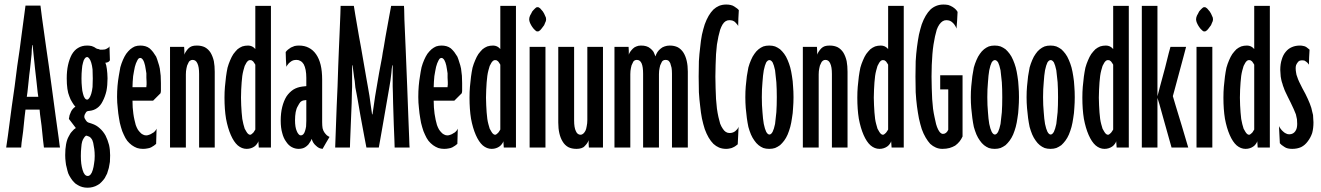

<svg xmlns="http://www.w3.org/2000/svg" viewBox="-20 -664 5945 864"><path d="M152.3 -228.5Q152.3 -228.5 127 -228.5Q100.6 -228.5 100.6 -228.5Q100.6 -228.5 103.5 -249Q105.5 -268.6 108.4 -294.9Q111.3 -326.2 115.2 -354.5Q118.2 -382.8 118.2 -382.8Q118.2 -382.8 118.2 -382.8Q118.2 -382.8 118.2 -382.8Q119.1 -391.6 120.1 -401.4Q121.1 -410.2 122.1 -419.9Q123 -428.7 123 -439.5Q124 -450.2 125 -460.9Q125 -460.9 126 -460.9Q127 -460.9 127 -460.9Q127 -460.9 127 -460.9Q127 -460.9 127 -460.9Q127.9 -450.2 128.9 -439.5Q129.9 -428.7 130.9 -419.9Q131.8 -410.2 132.8 -401.4Q133.8 -391.6 134.8 -382.8Q134.8 -382.8 137.7 -354.5Q141.6 -326.2 144.5 -294.9Q147.5 -268.6 149.4 -249Q152.3 -228.5 152.3 -228.5ZM250 0Q250 0 248 -11.7Q247.1 -22.5 244.1 -43Q239.3 -80.1 230.5 -140.6Q221.7 -202.1 212.9 -271.5Q206.1 -317.4 200.2 -364.3Q193.4 -410.2 187.5 -452.1Q176.8 -531.2 168.9 -585Q162.1 -638.7 162.1 -638.7Q162.1 -638.7 128.9 -638.7Q94.7 -638.7 94.7 -638.7Q94.7 -638.7 89.8 -601.6Q85 -565.4 77.1 -506.8Q73.2 -475.6 68.4 -440.4Q63.5 -404.3 57.6 -367.2Q51.8 -321.3 45.9 -275.4Q39.1 -228.5 33.2 -186.5Q22.5 -107.4 15.6 -53.7Q7.8 0 7.8 0Q7.8 0 41 0Q75.2 0 75.2 0Q75.2 0 77.1 -21.5Q80.1 -43.9 84 -72.3Q87.9 -107.4 90.8 -138.7Q94.7 -170.9 94.7 -170.9Q94.7 -170.9 127 -170.9Q158.2 -170.9 158.2 -170.9Q158.2 -170.9 160.2 -149.4Q163.1 -127 167 -98.6Q170.9 -63.5 173.8 -32.2Q177.7 0 177.7 0Q177.7 0 213.9 0Q250 0 250 0Z M406.2 38.1Q406.2 56.6 403.3 72.3Q401.4 87.9 397.5 100.6Q393.6 114.3 387.7 121.1Q381.8 127.9 375 127.9Q375 127.9 375 127.9Q375 127.9 375 127.9Q367.2 127.9 361.3 121.1Q355.5 114.3 351.6 100.6Q347.7 87.9 345.7 72.3Q343.8 56.6 343.8 38.1Q343.8 38.1 343.8 38.1Q343.8 38.1 343.8 38.1Q343.8 16.6 345.7 0Q346.7 -16.6 349.6 -26.4Q352.5 -36.1 357.4 -43Q361.3 -49.8 367.2 -53.7Q367.2 -53.7 372.1 -52.7Q377 -50.8 377 -50.8Q377 -50.8 377 -50.8Q377 -50.8 377 -50.8Q384.8 -48.8 390.6 -41Q396.5 -34.2 399.4 -21.5Q402.3 -7.8 404.3 6.8Q406.2 21.5 406.2 38.1Q406.2 38.1 406.2 38.1Q406.2 38.1 406.2 38.1ZM397.5 -310.5Q397.5 -289.1 396.5 -272.5Q394.5 -254.9 390.6 -242.2Q386.7 -229.5 381.8 -222.7Q377 -215.8 372.1 -215.8Q372.1 -215.8 372.1 -215.8Q372.1 -215.8 372.1 -215.8Q366.2 -215.8 361.3 -222.7Q356.4 -229.5 353.5 -242.2Q349.6 -254.9 348.6 -272.5Q346.7 -289.1 346.7 -310.5Q346.7 -310.5 346.7 -310.5Q346.7 -310.5 346.7 -310.5Q346.7 -334 348.6 -351.6Q349.6 -369.1 353.5 -381.8Q356.4 -394.5 361.3 -400.4Q366.2 -407.2 372.1 -407.2Q372.1 -407.2 372.1 -407.2Q372.1 -407.2 372.1 -407.2Q377 -407.2 381.8 -400.4Q386.7 -394.5 390.6 -381.8Q394.5 -369.1 396.5 -351.6Q397.5 -334 397.5 -310.5Q397.5 -310.5 397.5 -310.5Q397.5 -310.5 397.5 -310.5ZM475.6 35.2Q475.6 9.8 470.7 -11.7Q464.8 -34.2 455.1 -53.7Q444.3 -73.2 428.7 -86.9Q414.1 -100.6 393.6 -107.4Q393.6 -107.4 387.7 -109.4Q381.8 -111.3 381.8 -111.3Q381.8 -111.3 381.8 -111.3Q381.8 -111.3 381.8 -111.3Q377 -112.3 373 -115.2Q369.1 -118.2 366.2 -123Q363.3 -127 361.3 -130.9Q359.4 -134.8 359.4 -138.7Q359.4 -138.7 359.4 -138.7Q359.4 -138.7 359.4 -138.7Q359.4 -143.6 361.3 -148.4Q363.3 -152.3 366.2 -157.2Q368.2 -161.1 372.1 -163.1Q377 -165 381.8 -165Q381.8 -165 381.8 -165Q381.8 -165 381.8 -165Q402.3 -167 417 -177.7Q432.6 -188.5 442.4 -209Q453.1 -229.5 459 -254.9Q463.9 -280.3 463.9 -311.5Q463.9 -311.5 463.9 -311.5Q463.9 -311.5 463.9 -311.5Q463.9 -323.2 462.9 -334Q461.9 -344.7 460.9 -353.5Q459 -363.3 458 -370.1Q456.1 -377 454.1 -381.8Q454.1 -381.8 454.1 -381.8Q454.1 -381.8 454.1 -381.8Q460.9 -381.8 466.8 -384.8Q471.7 -387.7 474.6 -392.6Q474.6 -392.6 473.6 -423.8Q472.7 -455.1 472.7 -455.1Q472.7 -455.1 472.7 -455.1Q472.7 -455.1 472.7 -455.1Q470.7 -452.1 467.8 -449.2Q464.8 -447.3 460.9 -445.3Q456.1 -442.4 451.2 -441.4Q446.3 -440.4 440.4 -440.4Q440.4 -440.4 440.4 -440.4Q440.4 -440.4 440.4 -440.4Q435.5 -440.4 430.7 -440.4Q426.8 -441.4 422.9 -443.4Q418.9 -443.4 415 -445.3Q410.2 -447.3 407.2 -450.2Q407.2 -450.2 407.2 -450.2Q407.2 -450.2 407.2 -450.2Q400.4 -454.1 391.6 -457Q381.8 -459 372.1 -459Q372.1 -459 372.1 -459Q372.1 -459 372.1 -459Q348.6 -459 331.1 -448.2Q314.5 -438.5 302.7 -418Q292 -397.5 286.1 -371.1Q280.3 -344.7 280.3 -311.5Q280.3 -311.5 280.3 -311.5Q280.3 -311.5 280.3 -311.5Q280.3 -285.2 283.2 -264.6Q286.1 -244.1 292 -230.5Q296.9 -215.8 304.7 -204.1Q311.5 -192.4 319.3 -183.6Q319.3 -183.6 319.3 -183.6Q319.3 -183.6 319.3 -183.6Q313.5 -180.7 308.6 -174.8Q303.7 -169.9 299.8 -162.1Q295.9 -153.3 293 -145.5Q291 -137.7 290 -128.9Q290 -128.9 305.7 -108.4Q321.3 -87.9 321.3 -87.9Q321.3 -87.9 321.3 -87.9Q321.3 -87.9 321.3 -87.9Q312.5 -83 304.7 -73.2Q295.9 -64.5 289.1 -49.8Q281.2 -36.1 277.3 -14.6Q273.4 5.9 273.4 34.2Q273.4 34.2 273.4 34.2Q273.4 34.2 273.4 34.2Q273.4 49.8 275.4 64.5Q276.4 78.1 280.3 90.8Q283.2 104.5 287.1 116.2Q292 127.9 298.8 137.7Q304.7 147.5 312.5 155.3Q320.3 164.1 330.1 168.9Q339.8 174.8 350.6 177.7Q361.3 180.7 374 180.7Q374 180.7 374 180.7Q374 180.7 374 180.7Q386.7 180.7 397.5 177.7Q409.2 174.8 418.9 168.9Q428.7 164.1 436.5 155.3Q444.3 147.5 451.2 137.7Q457 127.9 461.9 117.2Q465.8 105.5 469.7 91.8Q472.7 78.1 474.6 64.5Q475.6 49.8 475.6 35.2Q475.6 35.2 475.6 35.2Q475.6 35.2 475.6 35.2Z M639.6 -294.9Q639.6 -293.9 639.6 -290Q639.6 -287.1 639.6 -283.2Q638.7 -278.3 638.7 -275.4Q638.7 -272.5 638.7 -271.5Q638.7 -271.5 607.4 -271.5Q576.2 -271.5 576.2 -271.5Q576.2 -271.5 576.2 -271.5Q576.2 -271.5 576.2 -271.5Q576.2 -284.2 577.1 -295.9Q578.1 -308.6 579.1 -321.3Q581.1 -333 583 -343.8Q585 -353.5 586.9 -363.3Q589.8 -372.1 591.8 -378.9Q594.7 -386.7 597.7 -391.6Q600.6 -397.5 603.5 -400.4Q607.4 -403.3 611.3 -403.3Q611.3 -403.3 611.3 -403.3Q611.3 -403.3 611.3 -403.3Q615.2 -403.3 618.2 -400.4Q621.1 -398.4 624 -393.6Q627 -388.7 628.9 -382.8Q630.9 -377 632.8 -369.1Q634.8 -360.4 635.7 -352.5Q637.7 -343.8 638.7 -334Q638.7 -324.2 638.7 -314.5Q639.6 -304.7 639.6 -294.9Q639.6 -294.9 639.6 -294.9Q639.6 -294.9 639.6 -294.9ZM704.1 -290Q704.1 -307.6 703.1 -323.2Q701.2 -338.9 699.2 -355.5Q696.3 -370.1 691.4 -383.8Q687.5 -397.5 682.6 -409.2Q675.8 -419.9 668.9 -429.7Q661.1 -439.5 653.3 -446.3Q644.5 -453.1 633.8 -456.1Q623 -459 611.3 -459Q611.3 -459 611.3 -459Q611.3 -459 611.3 -459Q598.6 -459 586.9 -455.1Q576.2 -450.2 566.4 -442.4Q556.6 -433.6 547.9 -421.9Q540 -410.2 533.2 -394.5Q526.4 -378.9 521.5 -361.3Q517.6 -342.8 514.6 -322.3Q510.7 -299.8 508.8 -277.3Q506.8 -253.9 506.8 -227.5Q506.8 -227.5 506.8 -227.5Q506.8 -227.5 506.8 -227.5Q506.8 -202.1 509.8 -177.7Q511.7 -153.3 515.6 -131.8Q518.6 -110.4 524.4 -91.8Q529.3 -73.2 537.1 -57.6Q543.9 -42 552.7 -30.3Q561.5 -19.5 573.2 -10.7Q584 -2.9 596.7 2Q609.4 5.9 623 5.9Q623 5.9 623 5.9Q623 5.9 623 5.9Q634.8 5.9 643.6 3.9Q652.3 2.9 660.2 -1Q667 -4.9 672.9 -8.8Q678.7 -12.7 682.6 -16.6Q682.6 -16.6 683.6 -50.8Q684.6 -85 684.6 -85Q684.6 -85 684.6 -85Q684.6 -85 684.6 -85Q681.6 -78.1 676.8 -73.2Q671.9 -67.4 665 -64.5Q658.2 -59.6 651.4 -57.6Q644.5 -54.7 637.7 -54.7Q637.7 -54.7 637.7 -54.7Q637.7 -54.7 637.7 -54.7Q629.9 -54.7 623 -58.6Q616.2 -61.5 610.4 -68.4Q604.5 -74.2 599.6 -82Q594.7 -90.8 590.8 -101.6Q587.9 -112.3 585 -125Q582 -137.7 580.1 -152.3Q578.1 -166 577.1 -180.7Q576.2 -195.3 576.2 -210.9Q576.2 -210.9 623 -210.9Q668.9 -210.9 668.9 -210.9Q668.9 -210.9 685.5 -227.5Q702.1 -244.1 702.1 -244.1Q702.1 -244.1 702.1 -244.1Q702.1 -244.1 702.1 -244.1Q703.1 -245.1 703.1 -248Q703.1 -250 704.1 -253.9Q704.1 -256.8 704.1 -259.8Q704.1 -263.7 704.1 -266.6Q704.1 -270.5 704.1 -274.4Q704.1 -277.3 704.1 -281.2Q704.1 -284.2 704.1 -286.1Q704.1 -288.1 704.1 -290Q704.1 -290 704.1 -290Q704.1 -290 704.1 -290Z M946.3 0Q946.3 0 946.3 -43.9Q946.3 -87.9 946.3 -144.5Q946.3 -168.9 946.3 -193.4Q946.3 -218.8 946.3 -241.2Q946.3 -283.2 946.3 -312.5Q946.3 -340.8 946.3 -340.8Q946.3 -340.8 946.3 -340.8Q946.3 -340.8 946.3 -340.8Q946.3 -367.2 942.4 -388.7Q937.5 -410.2 927.7 -426.8Q918 -442.4 902.3 -451.2Q886.7 -459 866.2 -459Q866.2 -459 866.2 -459Q866.2 -459 866.2 -459Q852.5 -459 843.8 -456.1Q835 -453.1 828.1 -446.3Q821.3 -439.5 816.4 -431.6Q811.5 -424.8 809.6 -418Q809.6 -418 809.6 -435.5Q808.6 -453.1 808.6 -453.1Q808.6 -453.1 776.4 -453.1Q745.1 -453.1 745.1 -453.1Q745.1 -453.1 745.1 -394.5Q745.1 -335.9 745.1 -260.7Q745.1 -227.5 745.1 -195.3Q745.1 -162.1 745.1 -131.8Q745.1 -76.2 745.1 -38.1Q745.1 0 745.1 0Q745.1 0 780.3 0Q816.4 0 816.4 0Q816.4 0 816.4 -42Q816.4 -85 816.4 -139.6Q816.4 -183.6 816.4 -226.6Q816.4 -269.5 816.4 -296.9Q816.4 -311.5 816.4 -320.3Q816.4 -329.1 816.4 -329.1Q816.4 -329.1 816.4 -329.1Q816.4 -329.1 816.4 -329.1Q816.4 -344.7 819.3 -357.4Q821.3 -370.1 826.2 -377.9Q829.1 -386.7 835 -390.6Q839.8 -394.5 846.7 -394.5Q846.7 -394.5 846.7 -394.5Q846.7 -394.5 846.7 -394.5Q861.3 -394.5 868.2 -378.9Q876 -363.3 876 -331.1Q876 -331.1 876 -288.1Q876 -245.1 876 -190.4Q876 -166 876 -142.6Q876 -118.2 876 -96.7Q876 -55.7 876 -27.3Q876 0 876 0Q876 0 911.1 0Q946.3 0 946.3 0Z M1128.9 -81.1Q1128.9 -81.1 1128.9 -81.1Q1128.9 -81.1 1128.9 -81.1Q1126 -77.1 1124 -73.2Q1122.1 -69.3 1119.1 -66.4Q1115.2 -62.5 1112.3 -60.5Q1109.4 -57.6 1105.5 -57.6Q1105.5 -57.6 1105.5 -57.6Q1105.5 -57.6 1105.5 -57.6Q1100.6 -57.6 1096.7 -61.5Q1092.8 -64.5 1088.9 -71.3Q1085 -77.1 1081.1 -85Q1078.1 -93.8 1075.2 -105.5Q1072.3 -116.2 1070.3 -128.9Q1068.4 -142.6 1067.4 -158.2Q1066.4 -173.8 1065.4 -190.4Q1064.5 -207 1064.5 -224.6Q1064.5 -224.6 1064.5 -224.6Q1064.5 -224.6 1064.5 -224.6Q1064.5 -244.1 1065.4 -260.7Q1066.4 -277.3 1067.4 -293Q1068.4 -308.6 1070.3 -322.3Q1072.3 -335.9 1075.2 -346.7Q1078.1 -358.4 1081.1 -367.2Q1085 -375 1088.9 -381.8Q1092.8 -387.7 1096.7 -390.6Q1100.6 -393.6 1105.5 -393.6Q1105.5 -393.6 1105.5 -393.6Q1105.5 -393.6 1105.5 -393.6Q1109.4 -393.6 1112.3 -392.6Q1115.2 -390.6 1119.1 -387.7Q1122.1 -383.8 1124 -380.9Q1126 -377 1128.9 -373Q1128.9 -373 1128.9 -319.3Q1128.9 -264.6 1128.9 -205.1Q1128.9 -156.2 1128.9 -119.1Q1128.9 -81.1 1128.9 -81.1ZM1199.2 0Q1199.2 0 1199.2 -11.7Q1199.2 -22.5 1199.2 -42Q1199.2 -80.1 1199.2 -140.6Q1199.2 -202.1 1199.2 -271.5Q1199.2 -356.4 1199.2 -439.5Q1199.2 -523.4 1199.2 -576.2Q1199.2 -604.5 1199.2 -621.1Q1199.2 -637.7 1199.2 -637.7Q1199.2 -637.7 1164.1 -637.7Q1128.9 -637.7 1128.9 -637.7Q1128.9 -637.7 1128.9 -612.3Q1128.9 -587.9 1128.9 -554.7Q1128.9 -514.6 1128.9 -479.5Q1128.9 -443.4 1128.9 -443.4Q1128.9 -443.4 1128.9 -443.4Q1128.9 -443.4 1128.9 -443.4Q1122.1 -451.2 1114.3 -455.1Q1105.5 -459 1096.7 -459Q1096.7 -459 1096.7 -459Q1096.7 -459 1096.7 -459Q1082 -459 1070.3 -455.1Q1058.6 -450.2 1048.8 -442.4Q1039.1 -432.6 1030.3 -420.9Q1022.5 -409.2 1015.6 -392.6Q1008.8 -377 1003.9 -359.4Q1000 -340.8 997.1 -319.3Q994.1 -296.9 992.2 -273.4Q990.2 -251 990.2 -224.6Q990.2 -224.6 990.2 -224.6Q990.2 -224.6 990.2 -224.6Q990.2 -171.9 997.1 -129.9Q1004.9 -87.9 1018.6 -56.6Q1032.2 -25.4 1049.8 -9.8Q1068.4 5.9 1089.8 5.9Q1089.8 5.9 1089.8 5.9Q1089.8 5.9 1089.8 5.9Q1100.6 5.9 1109.4 2.9Q1118.2 0 1125 -4.9Q1131.8 -9.8 1135.7 -15.6Q1140.6 -21.5 1142.6 -28.3Q1142.6 -28.3 1143.6 -13.7Q1144.5 0 1144.5 0Q1144.5 0 1171.9 0Q1199.2 0 1199.2 0Z M1358.4 -120.1Q1358.4 -120.1 1358.4 -120.1Q1358.4 -120.1 1358.4 -120.1Q1358.4 -105.5 1357.4 -94.7Q1355.5 -83 1352.5 -74.2Q1349.6 -64.5 1344.7 -59.6Q1339.8 -54.7 1334 -54.7Q1334 -54.7 1334 -54.7Q1334 -54.7 1334 -54.7Q1328.1 -54.7 1324.2 -59.6Q1319.3 -64.5 1315.4 -74.2Q1311.5 -83 1309.6 -94.7Q1307.6 -107.4 1307.6 -122.1Q1307.6 -122.1 1307.6 -122.1Q1307.6 -122.1 1307.6 -122.1Q1307.6 -142.6 1310.5 -159.2Q1313.5 -175.8 1320.3 -186.5Q1326.2 -198.2 1332 -205.1Q1338.9 -210.9 1344.7 -211.9Q1344.7 -211.9 1351.6 -212.9Q1358.4 -213.9 1358.4 -213.9Q1358.4 -213.9 1358.4 -167Q1358.4 -120.1 1358.4 -120.1ZM1462.9 -47.9Q1462.9 -47.9 1462.9 -47.9Q1462.9 -47.9 1462.9 -47.9Q1456.1 -50.8 1450.2 -55.7Q1444.3 -61.5 1439.5 -68.4Q1434.6 -75.2 1431.6 -86.9Q1429.7 -98.6 1429.7 -114.3Q1429.7 -114.3 1429.7 -138.7Q1429.7 -163.1 1429.7 -195.3Q1429.7 -234.4 1429.7 -270.5Q1429.7 -305.7 1429.7 -305.7Q1429.7 -305.7 1429.7 -305.7Q1429.7 -305.7 1429.7 -305.7Q1429.7 -343.8 1422.9 -372.1Q1416 -400.4 1402.3 -419.9Q1388.7 -439.5 1369.1 -449.2Q1350.6 -459 1325.2 -459Q1325.2 -459 1325.2 -459Q1325.2 -459 1325.2 -459Q1315.4 -459 1305.7 -457Q1296.9 -454.1 1289.1 -450.2Q1281.2 -445.3 1275.4 -440.4Q1269.5 -435.5 1265.6 -429.7Q1265.6 -429.7 1266.6 -396.5Q1268.6 -363.3 1268.6 -363.3Q1268.6 -363.3 1268.6 -363.3Q1268.6 -363.3 1268.6 -363.3Q1270.5 -368.2 1275.4 -374Q1279.3 -379.9 1286.1 -384.8Q1293 -390.6 1299.8 -392.6Q1306.6 -394.5 1314.5 -394.5Q1314.5 -394.5 1314.5 -394.5Q1314.5 -394.5 1314.5 -394.5Q1324.2 -394.5 1332 -389.6Q1340.8 -384.8 1346.7 -375Q1352.5 -364.3 1355.5 -348.6Q1358.4 -333 1358.4 -313.5Q1358.4 -313.5 1358.4 -294.9Q1358.4 -276.4 1358.4 -276.4Q1358.4 -276.4 1348.6 -275.4Q1339.8 -274.4 1339.8 -274.4Q1339.8 -274.4 1339.8 -274.4Q1339.8 -274.4 1339.8 -274.4Q1317.4 -271.5 1299.8 -260.7Q1282.2 -249 1269.5 -230.5Q1256.8 -210 1250 -182.6Q1243.2 -155.3 1243.2 -121.1Q1243.2 -121.1 1243.2 -121.1Q1243.2 -121.1 1243.2 -121.1Q1243.2 -88.9 1250 -65.4Q1255.9 -42 1267.6 -26.4Q1278.3 -9.8 1293 -2Q1307.6 5.9 1324.2 5.9Q1324.2 5.9 1324.2 5.9Q1324.2 5.9 1324.2 5.9Q1334 5.9 1343.8 2.9Q1352.5 0 1360.4 -6.8Q1368.2 -12.7 1373 -21.5Q1378.9 -29.3 1382.8 -39.1Q1382.8 -39.1 1382.8 -39.1Q1382.8 -39.1 1382.8 -39.1Q1384.8 -30.3 1389.6 -22.5Q1394.5 -14.6 1401.4 -8.8Q1408.2 -2 1416 2Q1422.9 4.9 1431.6 5.9Q1431.6 5.9 1447.3 -21.5Q1462.9 -47.9 1462.9 -47.9Z M1823.2 0Q1823.2 0 1822.3 -11.7Q1822.3 -22.5 1821.3 -42Q1819.3 -80.1 1817.4 -140.6Q1814.5 -202.1 1812.5 -271.5Q1808.6 -356.4 1805.7 -439.5Q1802.7 -523.4 1799.8 -576.2Q1798.8 -604.5 1798.8 -621.1Q1797.9 -637.7 1797.9 -637.7Q1797.9 -637.7 1768.6 -637.7Q1740.2 -637.7 1740.2 -637.7Q1740.2 -637.7 1732.4 -595.7Q1724.6 -553.7 1714.8 -499Q1710.9 -475.6 1707 -452.1Q1702.1 -427.7 1699.2 -406.2Q1691.4 -366.2 1686.5 -338.9Q1681.6 -310.5 1681.6 -310.5Q1681.6 -310.5 1681.6 -310.5Q1681.6 -310.5 1681.6 -310.5Q1674.8 -271.5 1668 -230.5Q1662.1 -190.4 1656.2 -149.4Q1656.2 -149.4 1655.3 -149.4Q1654.3 -149.4 1654.3 -149.4Q1654.3 -149.4 1654.3 -149.4Q1654.3 -149.4 1654.3 -149.4Q1651.4 -168.9 1648.4 -190.4Q1645.5 -210.9 1642.6 -232.4Q1638.7 -252 1635.7 -272.5Q1632.8 -292 1628.9 -310.5Q1628.9 -310.5 1624 -338.9Q1619.1 -366.2 1612.3 -406.2Q1608.4 -427.7 1604.5 -451.2Q1600.6 -475.6 1595.7 -499Q1586.9 -553.7 1579.1 -595.7Q1572.3 -637.7 1572.3 -637.7Q1572.3 -637.7 1542 -637.7Q1512.7 -637.7 1512.7 -637.7Q1512.7 -637.7 1511.7 -601.6Q1509.8 -564.5 1507.8 -505.9Q1506.8 -475.6 1504.9 -439.5Q1503.9 -404.3 1502 -366.2Q1500 -321.3 1499 -275.4Q1497.1 -228.5 1495.1 -186.5Q1492.2 -107.4 1490.2 -53.7Q1488.3 0 1488.3 0Q1488.3 0 1521.5 0Q1554.7 0 1554.7 0Q1554.7 0 1555.7 -32.2Q1557.6 -63.5 1558.6 -104.5Q1560.5 -155.3 1562.5 -200.2Q1563.5 -246.1 1563.5 -246.1Q1563.5 -246.1 1563.5 -246.1Q1563.5 -246.1 1563.5 -246.1Q1564.5 -259.8 1564.5 -274.4Q1564.5 -289.1 1564.5 -302.7Q1564.5 -317.4 1564.5 -334Q1564.5 -351.6 1564.5 -370.1Q1564.5 -370.1 1565.4 -370.1Q1566.4 -370.1 1566.4 -370.1Q1566.4 -370.1 1566.4 -370.1Q1566.4 -370.1 1566.4 -370.1Q1569.3 -350.6 1571.3 -333Q1573.2 -315.4 1576.2 -299.8Q1577.1 -284.2 1579.1 -270.5Q1582 -256.8 1584 -245.1Q1584 -245.1 1589.8 -213.9Q1595.7 -181.6 1602.5 -140.6Q1612.3 -90.8 1620.1 -45.9Q1628.9 0 1628.9 0Q1628.9 0 1657.2 0Q1684.6 0 1684.6 0Q1684.6 0 1690.4 -32.2Q1696.3 -63.5 1703.1 -104.5Q1711.9 -154.3 1719.7 -200.2Q1727.5 -245.1 1727.5 -245.1Q1727.5 -245.1 1727.5 -245.1Q1727.5 -245.1 1727.5 -245.1Q1730.5 -258.8 1732.4 -273.4Q1734.4 -288.1 1737.3 -303.7Q1739.3 -319.3 1741.2 -335.9Q1742.2 -352.5 1745.1 -370.1Q1745.1 -370.1 1746.1 -370.1Q1747.1 -370.1 1747.1 -370.1Q1747.1 -370.1 1747.1 -370.1Q1747.1 -370.1 1747.1 -370.1Q1747.1 -351.6 1747.1 -335.9Q1747.1 -319.3 1747.1 -304.7Q1747.1 -290 1747.1 -275.4Q1747.1 -259.8 1748 -246.1Q1748 -246.1 1749 -200.2Q1751 -155.3 1752 -104.5Q1753.9 -63.5 1754.9 -32.2Q1755.9 0 1755.9 0Q1755.9 0 1789.1 0Q1823.2 0 1823.2 0Z M1995.1 -294.9Q1995.1 -293.9 1995.1 -290Q1995.1 -287.1 1995.1 -283.2Q1994.1 -278.3 1994.1 -275.4Q1994.1 -272.5 1994.1 -271.5Q1994.1 -271.5 1962.9 -271.5Q1931.6 -271.5 1931.6 -271.5Q1931.6 -271.5 1931.6 -271.5Q1931.6 -271.5 1931.6 -271.5Q1931.6 -284.2 1932.6 -295.9Q1933.6 -308.6 1934.6 -321.3Q1936.5 -333 1938.5 -343.8Q1940.4 -353.5 1942.4 -363.3Q1945.3 -372.1 1947.3 -378.9Q1950.2 -386.7 1953.1 -391.6Q1956.1 -397.5 1959 -400.4Q1962.9 -403.3 1966.8 -403.3Q1966.8 -403.3 1966.8 -403.3Q1966.8 -403.3 1966.8 -403.3Q1970.7 -403.3 1973.6 -400.4Q1976.6 -398.4 1979.5 -393.6Q1982.4 -388.7 1984.4 -382.8Q1986.3 -377 1988.3 -369.1Q1990.2 -360.4 1991.2 -352.5Q1993.2 -343.8 1994.1 -334Q1994.1 -324.2 1994.1 -314.5Q1995.1 -304.7 1995.1 -294.9Q1995.1 -294.9 1995.1 -294.9Q1995.1 -294.9 1995.1 -294.9ZM2059.6 -290Q2059.6 -307.6 2058.6 -323.2Q2056.6 -338.9 2054.7 -355.5Q2051.8 -370.1 2046.9 -383.8Q2043 -397.5 2038.1 -409.2Q2031.2 -419.9 2024.4 -429.7Q2016.6 -439.5 2008.8 -446.3Q2000 -453.1 1989.3 -456.1Q1978.5 -459 1966.8 -459Q1966.8 -459 1966.8 -459Q1966.8 -459 1966.8 -459Q1954.1 -459 1942.4 -455.1Q1931.6 -450.2 1921.9 -442.4Q1912.1 -433.6 1903.3 -421.9Q1895.5 -410.2 1888.7 -394.5Q1881.8 -378.9 1877 -361.3Q1873 -342.8 1870.1 -322.3Q1866.2 -299.8 1864.3 -277.3Q1862.3 -253.9 1862.3 -227.5Q1862.3 -227.5 1862.3 -227.5Q1862.3 -227.5 1862.3 -227.5Q1862.3 -202.1 1865.2 -177.7Q1867.2 -153.3 1871.1 -131.8Q1874 -110.4 1879.9 -91.8Q1884.8 -73.2 1892.6 -57.6Q1899.4 -42 1908.2 -30.3Q1917 -19.5 1928.7 -10.7Q1939.5 -2.9 1952.1 2Q1964.8 5.9 1978.5 5.9Q1978.5 5.9 1978.5 5.9Q1978.5 5.9 1978.5 5.9Q1990.2 5.9 1999 3.9Q2007.8 2.9 2015.6 -1Q2022.5 -4.9 2028.3 -8.8Q2034.2 -12.7 2038.1 -16.6Q2038.1 -16.6 2039.1 -50.8Q2040 -85 2040 -85Q2040 -85 2040 -85Q2040 -85 2040 -85Q2037.1 -78.1 2032.2 -73.2Q2027.3 -67.4 2020.5 -64.5Q2013.7 -59.6 2006.8 -57.6Q2000 -54.7 1993.2 -54.7Q1993.2 -54.7 1993.2 -54.7Q1993.2 -54.7 1993.2 -54.7Q1985.4 -54.7 1978.5 -58.6Q1971.7 -61.5 1965.8 -68.4Q1960 -74.2 1955.1 -82Q1950.2 -90.8 1946.3 -101.6Q1943.4 -112.3 1940.4 -125Q1937.5 -137.7 1935.5 -152.3Q1933.6 -166 1932.6 -180.7Q1931.6 -195.3 1931.6 -210.9Q1931.6 -210.9 1978.5 -210.9Q2024.4 -210.9 2024.4 -210.9Q2024.4 -210.9 2041 -227.5Q2057.6 -244.1 2057.6 -244.1Q2057.6 -244.1 2057.6 -244.1Q2057.6 -244.1 2057.6 -244.1Q2058.6 -245.1 2058.6 -248Q2058.6 -250 2059.6 -253.9Q2059.6 -256.8 2059.6 -259.8Q2059.6 -263.7 2059.6 -266.6Q2059.6 -270.5 2059.6 -274.4Q2059.6 -277.3 2059.6 -281.2Q2059.6 -284.2 2059.6 -286.1Q2059.6 -288.1 2059.6 -290Q2059.6 -290 2059.6 -290Q2059.6 -290 2059.6 -290Z M2231.4 -81.1Q2231.4 -81.1 2231.4 -81.1Q2231.4 -81.1 2231.4 -81.1Q2228.5 -77.1 2226.6 -73.2Q2224.6 -69.3 2221.7 -66.4Q2217.8 -62.5 2214.8 -60.5Q2211.9 -57.6 2208 -57.6Q2208 -57.6 2208 -57.6Q2208 -57.6 2208 -57.6Q2203.1 -57.6 2199.2 -61.5Q2195.3 -64.5 2191.4 -71.3Q2187.5 -77.1 2183.6 -85Q2180.7 -93.8 2177.7 -105.5Q2174.8 -116.2 2172.9 -128.9Q2170.9 -142.6 2169.9 -158.2Q2168.9 -173.8 2168 -190.4Q2167 -207 2167 -224.6Q2167 -224.6 2167 -224.6Q2167 -224.6 2167 -224.6Q2167 -244.1 2168 -260.7Q2168.9 -277.3 2169.9 -293Q2170.9 -308.6 2172.9 -322.3Q2174.8 -335.9 2177.7 -346.7Q2180.7 -358.4 2183.6 -367.2Q2187.5 -375 2191.4 -381.8Q2195.3 -387.7 2199.2 -390.6Q2203.1 -393.6 2208 -393.6Q2208 -393.6 2208 -393.6Q2208 -393.6 2208 -393.6Q2211.9 -393.6 2214.8 -392.6Q2217.8 -390.6 2221.7 -387.7Q2224.6 -383.8 2226.6 -380.9Q2228.5 -377 2231.4 -373Q2231.4 -373 2231.4 -319.3Q2231.4 -264.6 2231.4 -205.1Q2231.4 -156.2 2231.4 -119.1Q2231.4 -81.1 2231.4 -81.1ZM2301.8 0Q2301.8 0 2301.8 -11.7Q2301.8 -22.5 2301.8 -42Q2301.8 -80.1 2301.8 -140.6Q2301.8 -202.1 2301.8 -271.5Q2301.8 -356.4 2301.8 -439.5Q2301.8 -523.4 2301.8 -576.2Q2301.8 -604.5 2301.8 -621.1Q2301.8 -637.7 2301.8 -637.7Q2301.8 -637.7 2266.6 -637.7Q2231.4 -637.7 2231.4 -637.7Q2231.4 -637.7 2231.4 -612.3Q2231.4 -587.9 2231.4 -554.7Q2231.4 -514.6 2231.4 -479.5Q2231.4 -443.4 2231.4 -443.4Q2231.4 -443.4 2231.4 -443.4Q2231.4 -443.4 2231.4 -443.4Q2224.6 -451.2 2216.8 -455.1Q2208 -459 2199.2 -459Q2199.2 -459 2199.2 -459Q2199.2 -459 2199.2 -459Q2184.6 -459 2172.9 -455.1Q2161.1 -450.2 2151.4 -442.4Q2141.6 -432.6 2132.8 -420.9Q2125 -409.2 2118.2 -392.6Q2111.3 -377 2106.4 -359.4Q2102.5 -340.8 2099.6 -319.3Q2096.7 -296.9 2094.7 -273.4Q2092.8 -251 2092.8 -224.6Q2092.8 -224.6 2092.8 -224.6Q2092.8 -224.6 2092.8 -224.6Q2092.8 -171.9 2099.6 -129.9Q2107.4 -87.9 2121.1 -56.6Q2134.8 -25.4 2152.3 -9.8Q2170.9 5.9 2192.4 5.9Q2192.4 5.9 2192.4 5.9Q2192.4 5.9 2192.4 5.9Q2203.1 5.9 2211.9 2.9Q2220.7 0 2227.5 -4.9Q2234.4 -9.8 2238.3 -15.6Q2243.2 -21.5 2245.1 -28.3Q2245.1 -28.3 2246.1 -13.7Q2247.1 0 2247.1 0Q2247.1 0 2274.4 0Q2301.8 0 2301.8 0Z M2434.6 0Q2434.6 0 2434.6 -58.6Q2434.6 -117.2 2434.6 -192.4Q2434.6 -252.9 2434.6 -312.5Q2434.6 -371.1 2434.6 -409.2Q2434.6 -429.7 2434.6 -441.4Q2434.6 -453.1 2434.6 -453.1Q2434.6 -453.1 2399.4 -453.1Q2363.3 -453.1 2363.3 -453.1Q2363.3 -453.1 2363.3 -394.5Q2363.3 -335.9 2363.3 -260.7Q2363.3 -227.5 2363.3 -195.3Q2363.3 -162.1 2363.3 -131.8Q2363.3 -76.2 2363.3 -38.1Q2363.3 0 2363.3 0Q2363.3 0 2399.4 0Q2434.6 0 2434.6 0ZM2437.5 -577.1Q2437.5 -581.1 2436.5 -585Q2435.5 -588.9 2432.6 -593.8Q2430.7 -598.6 2428.7 -602.5Q2425.8 -607.4 2422.9 -612.3Q2419.9 -616.2 2417 -619.1Q2414.1 -623 2411.1 -626Q2407.2 -628.9 2404.3 -630.9Q2401.4 -631.8 2399.4 -631.8Q2399.4 -631.8 2399.4 -631.8Q2399.4 -631.8 2399.4 -631.8Q2396.5 -631.8 2393.6 -630.9Q2390.6 -628.9 2387.7 -626Q2384.8 -623 2380.9 -619.1Q2377.9 -616.2 2375 -612.3Q2372.1 -607.4 2370.1 -602.5Q2367.2 -598.6 2365.2 -593.8Q2363.3 -588.9 2362.3 -585Q2361.3 -581.1 2361.3 -577.1Q2361.3 -577.1 2361.3 -577.1Q2361.3 -577.1 2361.3 -577.1Q2361.3 -573.2 2362.3 -569.3Q2363.3 -565.4 2365.2 -560.5Q2367.2 -555.7 2370.1 -550.8Q2372.1 -546.9 2375 -543Q2377.9 -538.1 2380.9 -535.2Q2384.8 -531.2 2387.7 -528.3Q2390.6 -525.4 2393.6 -523.4Q2396.5 -522.5 2399.4 -522.5Q2399.4 -522.5 2399.4 -522.5Q2399.4 -522.5 2399.4 -522.5Q2401.4 -522.5 2404.3 -523.4Q2407.2 -525.4 2411.1 -528.3Q2414.1 -531.2 2417 -535.2Q2419.9 -538.1 2422.9 -543Q2425.8 -546.9 2428.7 -550.8Q2430.7 -555.7 2432.6 -560.5Q2435.5 -565.4 2436.5 -569.3Q2437.5 -573.2 2437.5 -577.1Q2437.5 -577.1 2437.5 -577.1Q2437.5 -577.1 2437.5 -577.1Z M2693.4 0Q2693.4 0 2693.4 -58.6Q2693.4 -117.2 2693.4 -192.4Q2693.4 -252.9 2693.4 -312.5Q2693.4 -371.1 2693.4 -409.2Q2693.4 -429.7 2693.4 -441.4Q2693.4 -453.1 2693.4 -453.1Q2693.4 -453.1 2658.2 -453.1Q2623 -453.1 2623 -453.1Q2623 -453.1 2623 -410.2Q2623 -368.2 2623 -313.5Q2623 -290 2623 -265.6Q2623 -242.2 2623 -219.7Q2623 -179.7 2623 -151.4Q2623 -124 2623 -124Q2623 -124 2623 -124Q2623 -124 2623 -124Q2623 -108.4 2620.1 -95.7Q2618.2 -83 2614.3 -75.2Q2609.4 -66.4 2604.5 -62.5Q2598.6 -57.6 2592.8 -57.6Q2592.8 -57.6 2592.8 -57.6Q2592.8 -57.6 2592.8 -57.6Q2578.1 -57.6 2571.3 -74.2Q2563.5 -89.8 2563.5 -122.1Q2563.5 -122.1 2563.5 -165Q2563.5 -207 2563.5 -262.7Q2563.5 -286.1 2563.5 -310.5Q2563.5 -335 2563.5 -356.4Q2563.5 -397.5 2563.5 -424.8Q2563.5 -453.1 2563.5 -453.1Q2563.5 -453.1 2527.3 -453.1Q2492.2 -453.1 2492.2 -453.1Q2492.2 -453.1 2492.2 -409.2Q2492.2 -365.2 2492.2 -307.6Q2492.2 -262.7 2492.2 -217.8Q2492.2 -172.9 2492.2 -145.5Q2492.2 -129.9 2492.2 -121.1Q2492.2 -112.3 2492.2 -112.3Q2492.2 -112.3 2492.2 -112.3Q2492.2 -112.3 2492.2 -112.3Q2492.2 -85.9 2497.1 -64.5Q2502 -43 2511.7 -27.3Q2521.5 -10.7 2537.1 -2Q2552.7 5.9 2574.2 5.9Q2574.2 5.9 2574.2 5.9Q2574.2 5.9 2574.2 5.9Q2586.9 5.9 2595.7 2.9Q2605.5 0 2611.3 -6.8Q2618.2 -13.7 2622.1 -19.5Q2627 -26.4 2628.9 -33.2Q2628.9 -33.2 2628.9 -16.6Q2629.9 0 2629.9 0Q2629.9 0 2662.1 0Q2693.4 0 2693.4 0Z M3075.2 0Q3075.2 0 3075.2 -43.9Q3075.2 -87.9 3075.2 -145.5Q3075.2 -169.9 3075.2 -195.3Q3075.2 -219.7 3075.2 -242.2Q3075.2 -284.2 3075.2 -313.5Q3075.2 -341.8 3075.2 -341.8Q3075.2 -341.8 3075.2 -341.8Q3075.2 -341.8 3075.2 -341.8Q3075.2 -368.2 3070.3 -389.6Q3065.4 -411.1 3055.7 -426.8Q3045.9 -442.4 3030.3 -451.2Q3014.6 -459 2994.1 -459Q2994.1 -459 2994.1 -459Q2994.1 -459 2994.1 -459Q2981.4 -459 2970.7 -455.1Q2960.9 -452.1 2953.1 -445.3Q2944.3 -438.5 2938.5 -429.7Q2932.6 -420.9 2929.7 -410.2Q2929.7 -410.2 2929.7 -410.2Q2929.7 -410.2 2929.7 -410.2Q2925.8 -420.9 2920.9 -430.7Q2915 -439.5 2906.2 -446.3Q2898.4 -453.1 2887.7 -456.1Q2877.9 -459 2864.3 -459Q2864.3 -459 2864.3 -459Q2864.3 -459 2864.3 -459Q2852.5 -459 2843.8 -455.1Q2835 -452.1 2828.1 -445.3Q2821.3 -438.5 2816.4 -431.6Q2811.5 -424.8 2809.6 -418Q2809.6 -418 2809.6 -435.5Q2808.6 -453.1 2808.6 -453.1Q2808.6 -453.1 2776.4 -453.1Q2745.1 -453.1 2745.1 -453.1Q2745.1 -453.1 2745.1 -394.5Q2745.1 -335.9 2745.1 -260.7Q2745.1 -227.5 2745.1 -195.3Q2745.1 -162.1 2745.1 -131.8Q2745.1 -76.2 2745.1 -38.1Q2745.1 0 2745.1 0Q2745.1 0 2780.3 0Q2816.4 0 2816.4 0Q2816.4 0 2816.4 -42Q2816.4 -85 2816.4 -140.6Q2816.4 -183.6 2816.4 -227.5Q2816.4 -270.5 2816.4 -297.9Q2816.4 -312.5 2816.4 -321.3Q2816.4 -330.1 2816.4 -330.1Q2816.4 -330.1 2816.4 -330.1Q2816.4 -330.1 2816.4 -330.1Q2816.4 -345.7 2819.3 -358.4Q2821.3 -371.1 2826.2 -378.9Q2829.1 -387.7 2835 -391.6Q2839.8 -394.5 2845.7 -394.5Q2845.7 -394.5 2845.7 -394.5Q2845.7 -394.5 2845.7 -394.5Q2860.4 -394.5 2867.2 -378.9Q2874 -363.3 2874 -332Q2874 -332 2874 -289.1Q2874 -246.1 2874 -190.4Q2874 -146.5 2874 -103.5Q2874 -59.6 2874 -32.2Q2874 -17.6 2874 -8.8Q2874 0 2874 0Q2874 0 2910.2 0Q2945.3 0 2945.3 0Q2945.3 0 2945.3 -42Q2945.3 -85 2945.3 -140.6Q2945.3 -183.6 2945.3 -227.5Q2945.3 -270.5 2945.3 -297.9Q2945.3 -312.5 2945.3 -321.3Q2945.3 -330.1 2945.3 -330.1Q2945.3 -330.1 2945.3 -330.1Q2945.3 -330.1 2945.3 -330.1Q2945.3 -345.7 2948.2 -358.4Q2950.2 -371.1 2955.1 -378.9Q2958 -387.7 2963.9 -391.6Q2968.8 -394.5 2975.6 -394.5Q2975.6 -394.5 2975.6 -394.5Q2975.6 -394.5 2975.6 -394.5Q2981.4 -394.5 2987.3 -391.6Q2992.2 -387.7 2996.1 -379.9Q2999 -372.1 3002 -359.4Q3003.9 -347.7 3003.9 -332Q3003.9 -332 3003.9 -289.1Q3003.9 -246.1 3003.9 -190.4Q3003.9 -146.5 3003.9 -103.5Q3003.9 -59.6 3003.9 -32.2Q3003.9 -17.6 3003.9 -8.8Q3003.9 0 3003.9 0Q3003.9 0 3039.1 0Q3075.2 0 3075.2 0Z M3304.7 -618.2Q3304.7 -618.2 3304.7 -618.2Q3304.7 -618.2 3304.7 -618.2Q3301.8 -622.1 3296.9 -626Q3291 -630.9 3284.2 -634.8Q3277.3 -639.6 3267.6 -641.6Q3258.8 -643.6 3248 -643.6Q3248 -643.6 3248 -643.6Q3248 -643.6 3248 -643.6Q3230.5 -643.6 3215.8 -637.7Q3202.1 -631.8 3190.4 -621.1Q3178.7 -609.4 3168.9 -592.8Q3159.2 -576.2 3151.4 -554.7Q3144.5 -533.2 3138.7 -507.8Q3133.8 -482.4 3130.9 -452.1Q3127 -421.9 3125 -388.7Q3124 -355.5 3124 -319.3Q3124 -319.3 3124 -319.3Q3124 -319.3 3124 -319.3Q3124 -282.2 3125 -249Q3127 -215.8 3130.9 -185.5Q3133.8 -156.2 3138.7 -130.9Q3144.5 -104.5 3151.4 -83Q3159.2 -61.5 3168.9 -44.9Q3178.7 -28.3 3190.4 -16.6Q3202.1 -5.9 3215.8 0Q3230.5 5.9 3248 5.9Q3248 5.9 3248 5.9Q3248 5.9 3248 5.9Q3256.8 5.9 3264.6 3.9Q3272.5 2.9 3279.3 -1Q3286.1 -3.9 3291 -7.8Q3296.9 -11.7 3299.8 -14.6Q3299.8 -14.6 3301.8 -54.7Q3303.7 -93.8 3303.7 -93.8Q3303.7 -93.8 3303.7 -93.8Q3303.7 -93.8 3303.7 -93.8Q3301.8 -87.9 3297.9 -83Q3293.9 -78.1 3289.1 -74.2Q3283.2 -69.3 3276.4 -67.4Q3270.5 -65.4 3262.7 -65.4Q3262.7 -65.4 3262.7 -65.4Q3262.7 -65.4 3262.7 -65.4Q3253.9 -65.4 3246.1 -70.3Q3238.3 -75.2 3232.4 -85Q3225.6 -94.7 3220.7 -107.4Q3216.8 -121.1 3212.9 -137.7Q3209 -155.3 3206.1 -175.8Q3204.1 -195.3 3202.1 -218.8Q3201.2 -242.2 3200.2 -267.6Q3199.2 -292 3199.2 -319.3Q3199.2 -319.3 3199.2 -319.3Q3199.2 -319.3 3199.2 -319.3Q3199.2 -345.7 3200.2 -371.1Q3201.2 -396.5 3202.1 -419.9Q3204.1 -443.4 3206.1 -462.9Q3209 -482.4 3212.9 -500Q3216.8 -517.6 3220.7 -530.3Q3225.6 -543.9 3231.4 -553.7Q3237.3 -563.5 3245.1 -568.4Q3252.9 -573.2 3261.7 -573.2Q3261.7 -573.2 3261.7 -573.2Q3261.7 -573.2 3261.7 -573.2Q3269.5 -573.2 3276.4 -571.3Q3283.2 -568.4 3287.1 -565.4Q3292 -560.5 3295.9 -555.7Q3299.8 -551.8 3301.8 -546.9Q3301.8 -546.9 3302.7 -582Q3304.7 -618.2 3304.7 -618.2Z M3475.6 -226.6Q3475.6 -189.5 3473.6 -159.2Q3470.7 -128.9 3467.8 -106.4Q3462.9 -83 3457 -71.3Q3450.2 -58.6 3442.4 -58.6Q3442.4 -58.6 3442.4 -58.6Q3442.4 -58.6 3442.4 -58.6Q3434.6 -58.6 3427.7 -71.3Q3421.9 -83 3417 -106.4Q3413.1 -128.9 3411.1 -159.2Q3408.2 -189.5 3408.2 -226.6Q3408.2 -226.6 3408.2 -226.6Q3408.2 -226.6 3408.2 -226.6Q3408.2 -263.7 3411.1 -293.9Q3413.1 -325.2 3417 -347.7Q3421.9 -371.1 3427.7 -382.8Q3434.6 -393.6 3442.4 -393.6Q3442.4 -393.6 3442.4 -393.6Q3442.4 -393.6 3442.4 -393.6Q3450.2 -393.6 3457 -382.8Q3462.9 -371.1 3467.8 -347.7Q3470.7 -325.2 3473.6 -293.9Q3475.6 -263.7 3475.6 -226.6Q3475.6 -226.6 3475.6 -226.6Q3475.6 -226.6 3475.6 -226.6ZM3550.8 -226.6Q3550.8 -252.9 3548.8 -275.4Q3547.9 -298.8 3543.9 -321.3Q3541 -341.8 3536.1 -360.4Q3531.2 -377.9 3524.4 -393.6Q3517.6 -410.2 3508.8 -421.9Q3500 -433.6 3490.2 -442.4Q3479.5 -450.2 3467.8 -455.1Q3456.1 -459 3441.4 -459Q3441.4 -459 3441.4 -459Q3441.4 -459 3441.4 -459Q3426.8 -459 3415 -455.1Q3403.3 -450.2 3393.6 -442.4Q3382.8 -433.6 3375 -421.9Q3366.2 -410.2 3359.4 -393.6Q3352.5 -377.9 3347.7 -360.4Q3343.8 -341.8 3340.8 -321.3Q3337.9 -298.8 3335.9 -275.4Q3334 -252.9 3334 -226.6Q3334 -226.6 3334 -226.6Q3334 -226.6 3334 -226.6Q3334 -201.2 3335.9 -177.7Q3337.9 -154.3 3340.8 -132.8Q3343.8 -111.3 3347.7 -92.8Q3352.5 -75.2 3359.4 -58.6Q3366.2 -43 3375 -31.2Q3382.8 -19.5 3393.6 -10.7Q3403.3 -2.9 3415 2Q3426.8 5.9 3441.4 5.9Q3441.4 5.9 3441.4 5.9Q3441.4 5.9 3441.4 5.9Q3456.1 5.9 3467.8 2Q3479.5 -2.9 3490.2 -10.7Q3500 -19.5 3508.8 -31.2Q3517.6 -43 3524.4 -58.6Q3531.2 -75.2 3536.1 -92.8Q3541 -111.3 3543.9 -132.8Q3547.9 -154.3 3548.8 -177.7Q3550.8 -201.2 3550.8 -226.6Q3550.8 -226.6 3550.8 -226.6Q3550.8 -226.6 3550.8 -226.6Z M3793.9 0Q3793.9 0 3793.9 -43.9Q3793.9 -87.9 3793.9 -144.5Q3793.9 -168.9 3793.9 -193.4Q3793.9 -218.8 3793.9 -241.2Q3793.9 -283.2 3793.9 -312.5Q3793.9 -340.8 3793.9 -340.8Q3793.9 -340.8 3793.9 -340.8Q3793.9 -340.8 3793.9 -340.8Q3793.9 -367.2 3790 -388.7Q3785.2 -410.2 3775.4 -426.8Q3765.6 -442.4 3750 -451.2Q3734.4 -459 3713.9 -459Q3713.9 -459 3713.9 -459Q3713.9 -459 3713.9 -459Q3700.2 -459 3691.4 -456.1Q3682.6 -453.1 3675.8 -446.3Q3668.9 -439.5 3664.1 -431.6Q3659.2 -424.8 3657.2 -418Q3657.2 -418 3657.2 -435.5Q3656.2 -453.1 3656.2 -453.1Q3656.2 -453.1 3624 -453.1Q3592.8 -453.1 3592.8 -453.1Q3592.8 -453.1 3592.8 -394.5Q3592.8 -335.9 3592.8 -260.7Q3592.8 -227.5 3592.8 -195.3Q3592.8 -162.1 3592.8 -131.8Q3592.8 -76.2 3592.8 -38.1Q3592.8 0 3592.8 0Q3592.8 0 3627.9 0Q3664.1 0 3664.1 0Q3664.1 0 3664.1 -42Q3664.1 -85 3664.1 -139.6Q3664.1 -183.6 3664.1 -226.6Q3664.1 -269.5 3664.1 -296.9Q3664.1 -311.5 3664.1 -320.3Q3664.1 -329.1 3664.1 -329.1Q3664.1 -329.1 3664.1 -329.1Q3664.1 -329.1 3664.1 -329.1Q3664.1 -344.7 3667 -357.4Q3668.9 -370.1 3673.8 -377.9Q3676.8 -386.7 3682.6 -390.6Q3687.5 -394.5 3694.3 -394.5Q3694.3 -394.5 3694.3 -394.5Q3694.3 -394.5 3694.3 -394.5Q3709 -394.5 3715.8 -378.9Q3723.6 -363.3 3723.6 -331.1Q3723.6 -331.1 3723.6 -288.1Q3723.6 -245.1 3723.6 -190.4Q3723.6 -166 3723.6 -142.6Q3723.6 -118.2 3723.6 -96.7Q3723.6 -55.7 3723.6 -27.3Q3723.6 0 3723.6 0Q3723.6 0 3758.8 0Q3793.9 0 3793.9 0Z M3976.6 -81.1Q3976.6 -81.1 3976.6 -81.1Q3976.6 -81.1 3976.6 -81.1Q3973.6 -77.1 3971.7 -73.2Q3969.7 -69.3 3966.8 -66.4Q3962.9 -62.5 3960 -60.5Q3957 -57.6 3953.1 -57.6Q3953.1 -57.6 3953.1 -57.6Q3953.1 -57.6 3953.1 -57.6Q3948.2 -57.6 3944.3 -61.5Q3940.4 -64.5 3936.5 -71.3Q3932.6 -77.1 3928.7 -85Q3925.8 -93.8 3922.9 -105.5Q3919.9 -116.2 3918 -128.9Q3916 -142.6 3915 -158.2Q3914.1 -173.8 3913.1 -190.4Q3912.1 -207 3912.1 -224.6Q3912.1 -224.6 3912.1 -224.6Q3912.1 -224.6 3912.1 -224.6Q3912.1 -244.1 3913.1 -260.7Q3914.1 -277.3 3915 -293Q3916 -308.6 3918 -322.3Q3919.9 -335.9 3922.9 -346.7Q3925.8 -358.4 3928.7 -367.2Q3932.6 -375 3936.5 -381.8Q3940.4 -387.7 3944.3 -390.6Q3948.2 -393.6 3953.1 -393.6Q3953.1 -393.6 3953.1 -393.6Q3953.1 -393.6 3953.1 -393.6Q3957 -393.6 3960 -392.6Q3962.9 -390.6 3966.8 -387.7Q3969.7 -383.8 3971.7 -380.9Q3973.6 -377 3976.6 -373Q3976.6 -373 3976.6 -319.3Q3976.6 -264.6 3976.6 -205.1Q3976.6 -156.2 3976.6 -119.1Q3976.6 -81.1 3976.6 -81.1ZM4046.9 0Q4046.9 0 4046.9 -11.7Q4046.9 -22.5 4046.9 -42Q4046.9 -80.1 4046.9 -140.6Q4046.9 -202.1 4046.9 -271.5Q4046.9 -356.4 4046.9 -439.5Q4046.9 -523.4 4046.9 -576.2Q4046.9 -604.5 4046.9 -621.1Q4046.9 -637.7 4046.9 -637.7Q4046.9 -637.7 4011.7 -637.7Q3976.6 -637.7 3976.6 -637.7Q3976.6 -637.7 3976.6 -612.3Q3976.6 -587.9 3976.6 -554.7Q3976.6 -514.6 3976.6 -479.5Q3976.6 -443.4 3976.6 -443.4Q3976.6 -443.4 3976.6 -443.4Q3976.6 -443.4 3976.6 -443.4Q3969.7 -451.2 3961.9 -455.1Q3953.1 -459 3944.3 -459Q3944.3 -459 3944.3 -459Q3944.3 -459 3944.3 -459Q3929.7 -459 3918 -455.1Q3906.2 -450.2 3896.5 -442.4Q3886.7 -432.6 3877.9 -420.9Q3870.1 -409.2 3863.3 -392.6Q3856.4 -377 3851.6 -359.4Q3847.7 -340.8 3844.7 -319.3Q3841.8 -296.9 3839.8 -273.4Q3837.9 -251 3837.9 -224.6Q3837.9 -224.6 3837.9 -224.6Q3837.9 -224.6 3837.9 -224.6Q3837.9 -171.9 3844.7 -129.9Q3852.5 -87.9 3866.2 -56.6Q3879.9 -25.4 3897.5 -9.8Q3916 5.9 3937.5 5.9Q3937.5 5.9 3937.5 5.9Q3937.5 5.9 3937.5 5.9Q3948.2 5.9 3957 2.9Q3965.8 0 3972.7 -4.9Q3979.5 -9.8 3983.4 -15.6Q3988.3 -21.5 3990.2 -28.3Q3990.2 -28.3 3991.2 -13.7Q3992.2 0 3992.2 0Q3992.2 0 4019.5 0Q4046.9 0 4046.9 0Z M4311.5 -325.2Q4311.5 -325.2 4297.9 -325.2Q4285.2 -325.2 4268.6 -325.2Q4248 -325.2 4229.5 -325.2Q4210.9 -325.2 4210.9 -325.2Q4210.9 -325.2 4210.9 -293.9Q4210.9 -261.7 4210.9 -261.7Q4210.9 -261.7 4229.5 -261.7Q4247.1 -261.7 4247.1 -261.7Q4247.1 -261.7 4247.1 -238.3Q4247.1 -214.8 4247.1 -184.6Q4247.1 -147.5 4247.1 -113.3Q4247.1 -80.1 4247.1 -80.1Q4247.1 -80.1 4247.1 -80.1Q4247.1 -80.1 4247.1 -80.1Q4243.2 -71.3 4237.3 -66.4Q4231.4 -61.5 4223.6 -61.5Q4223.6 -61.5 4223.6 -61.5Q4223.6 -61.5 4223.6 -61.5Q4216.8 -61.5 4210.9 -67.4Q4206.1 -72.3 4201.2 -82Q4196.3 -91.8 4192.4 -105.5Q4188.5 -120.1 4185.5 -136.7Q4181.6 -154.3 4178.7 -174.8Q4176.8 -194.3 4174.8 -217.8Q4173.8 -241.2 4172.9 -266.6Q4171.9 -292 4171.9 -319.3Q4171.9 -319.3 4171.9 -319.3Q4171.9 -319.3 4171.9 -319.3Q4171.9 -345.7 4172.9 -371.1Q4173.8 -396.5 4175.8 -419.9Q4177.7 -443.4 4180.7 -462.9Q4183.6 -482.4 4187.5 -500Q4191.4 -517.6 4195.3 -530.3Q4200.2 -543.9 4207 -553.7Q4213.9 -563.5 4221.7 -568.4Q4229.5 -573.2 4238.3 -573.2Q4238.3 -573.2 4238.3 -573.2Q4238.3 -573.2 4238.3 -573.2Q4247.1 -573.2 4254.9 -570.3Q4261.7 -567.4 4268.6 -560.5Q4274.4 -554.7 4278.3 -547.9Q4282.2 -542 4284.2 -535.2Q4284.2 -535.2 4287.1 -572.3Q4289.1 -610.4 4289.1 -610.4Q4289.1 -610.4 4289.1 -610.4Q4289.1 -610.4 4289.1 -610.4Q4286.1 -616.2 4280.3 -622.1Q4274.4 -627.9 4266.6 -632.8Q4256.8 -638.7 4247.1 -641.6Q4236.3 -643.6 4225.6 -643.6Q4225.6 -643.6 4225.6 -643.6Q4225.6 -643.6 4225.6 -643.6Q4208 -643.6 4193.4 -637.7Q4178.7 -631.8 4167 -621.1Q4155.3 -609.4 4145.5 -592.8Q4135.7 -576.2 4127.9 -554.7Q4121.1 -533.2 4115.2 -507.8Q4110.4 -482.4 4106.4 -452.1Q4102.5 -421.9 4100.6 -388.7Q4099.6 -355.5 4099.6 -319.3Q4099.6 -319.3 4099.6 -319.3Q4099.6 -319.3 4099.6 -319.3Q4099.6 -282.2 4100.6 -249Q4102.5 -215.8 4106.4 -185.5Q4110.4 -156.2 4115.2 -130.9Q4121.1 -104.5 4127.9 -83Q4135.7 -61.5 4145.5 -44.9Q4155.3 -28.3 4166 -16.6Q4177.7 -5.9 4191.4 0Q4205.1 5.9 4220.7 5.9Q4220.7 5.9 4220.7 5.9Q4220.7 5.9 4220.7 5.9Q4238.3 5.9 4252.9 2Q4266.6 -2 4278.3 -8.8Q4289.1 -16.6 4297.9 -27.3Q4305.7 -37.1 4311.5 -49.8Q4311.5 -49.8 4311.5 -100.6Q4311.5 -151.4 4311.5 -208Q4311.5 -253.9 4311.5 -289.1Q4311.5 -325.2 4311.5 -325.2Z M4490.2 -226.6Q4490.2 -189.5 4488.3 -159.2Q4485.4 -128.9 4482.4 -106.4Q4477.5 -83 4471.7 -71.3Q4464.8 -58.6 4457 -58.6Q4457 -58.6 4457 -58.6Q4457 -58.6 4457 -58.6Q4449.2 -58.6 4442.4 -71.3Q4436.5 -83 4431.6 -106.4Q4427.7 -128.9 4425.8 -159.2Q4422.9 -189.5 4422.9 -226.6Q4422.9 -226.6 4422.9 -226.6Q4422.9 -226.6 4422.9 -226.6Q4422.9 -263.7 4425.8 -293.9Q4427.7 -325.2 4431.6 -347.7Q4436.5 -371.1 4442.4 -382.8Q4449.2 -393.6 4457 -393.6Q4457 -393.6 4457 -393.6Q4457 -393.6 4457 -393.6Q4464.8 -393.6 4471.7 -382.8Q4477.5 -371.1 4482.4 -347.7Q4485.4 -325.2 4488.3 -293.9Q4490.2 -263.7 4490.2 -226.6Q4490.2 -226.6 4490.2 -226.6Q4490.2 -226.6 4490.2 -226.6ZM4565.4 -226.6Q4565.4 -252.9 4563.5 -275.4Q4562.5 -298.8 4558.6 -321.3Q4555.7 -341.8 4550.8 -360.4Q4545.9 -377.9 4539.1 -393.6Q4532.2 -410.2 4523.4 -421.9Q4514.6 -433.6 4504.9 -442.4Q4494.1 -450.2 4482.4 -455.1Q4470.7 -459 4456.1 -459Q4456.1 -459 4456.1 -459Q4456.1 -459 4456.1 -459Q4441.4 -459 4429.7 -455.1Q4418 -450.2 4408.2 -442.4Q4397.5 -433.6 4389.6 -421.9Q4380.9 -410.2 4374 -393.6Q4367.2 -377.9 4362.3 -360.4Q4358.4 -341.8 4355.5 -321.3Q4352.5 -298.8 4350.6 -275.4Q4348.6 -252.9 4348.6 -226.6Q4348.6 -226.6 4348.6 -226.6Q4348.6 -226.6 4348.6 -226.6Q4348.6 -201.2 4350.6 -177.7Q4352.5 -154.3 4355.5 -132.8Q4358.4 -111.3 4362.3 -92.8Q4367.2 -75.2 4374 -58.6Q4380.9 -43 4389.6 -31.2Q4397.5 -19.5 4408.2 -10.7Q4418 -2.9 4429.7 2Q4441.4 5.9 4456.1 5.9Q4456.1 5.9 4456.1 5.9Q4456.1 5.9 4456.1 5.9Q4470.7 5.9 4482.4 2Q4494.1 -2.9 4504.9 -10.7Q4514.6 -19.5 4523.4 -31.2Q4532.2 -43 4539.1 -58.6Q4545.9 -75.2 4550.8 -92.8Q4555.7 -111.3 4558.6 -132.8Q4562.5 -154.3 4563.5 -177.7Q4565.4 -201.2 4565.4 -226.6Q4565.4 -226.6 4565.4 -226.6Q4565.4 -226.6 4565.4 -226.6Z M4741.2 -226.6Q4741.2 -189.5 4739.3 -159.2Q4736.3 -128.9 4733.4 -106.4Q4728.5 -83 4722.7 -71.3Q4715.8 -58.6 4708 -58.6Q4708 -58.6 4708 -58.6Q4708 -58.6 4708 -58.6Q4700.2 -58.6 4693.4 -71.3Q4687.5 -83 4682.6 -106.4Q4678.7 -128.9 4676.8 -159.2Q4673.8 -189.5 4673.8 -226.6Q4673.8 -226.6 4673.8 -226.6Q4673.8 -226.6 4673.8 -226.6Q4673.8 -263.7 4676.8 -293.9Q4678.7 -325.2 4682.6 -347.7Q4687.5 -371.1 4693.4 -382.8Q4700.2 -393.6 4708 -393.6Q4708 -393.6 4708 -393.6Q4708 -393.6 4708 -393.6Q4715.8 -393.6 4722.7 -382.8Q4728.5 -371.1 4733.4 -347.7Q4736.3 -325.2 4739.3 -293.9Q4741.2 -263.7 4741.2 -226.6Q4741.2 -226.6 4741.2 -226.6Q4741.2 -226.6 4741.2 -226.6ZM4816.4 -226.6Q4816.4 -252.9 4814.5 -275.4Q4813.5 -298.8 4809.6 -321.3Q4806.6 -341.8 4801.8 -360.4Q4796.9 -377.9 4790 -393.6Q4783.2 -410.2 4774.4 -421.9Q4765.6 -433.6 4755.9 -442.4Q4745.1 -450.2 4733.4 -455.1Q4721.7 -459 4707 -459Q4707 -459 4707 -459Q4707 -459 4707 -459Q4692.4 -459 4680.7 -455.1Q4668.9 -450.2 4659.2 -442.4Q4648.4 -433.6 4640.6 -421.9Q4631.8 -410.2 4625 -393.6Q4618.2 -377.9 4613.3 -360.4Q4609.4 -341.8 4606.4 -321.3Q4603.5 -298.8 4601.6 -275.4Q4599.6 -252.9 4599.6 -226.6Q4599.6 -226.6 4599.6 -226.6Q4599.6 -226.6 4599.6 -226.6Q4599.6 -201.2 4601.6 -177.7Q4603.5 -154.3 4606.4 -132.8Q4609.4 -111.3 4613.3 -92.8Q4618.2 -75.2 4625 -58.6Q4631.8 -43 4640.6 -31.2Q4648.4 -19.5 4659.2 -10.7Q4668.9 -2.9 4680.7 2Q4692.4 5.9 4707 5.9Q4707 5.9 4707 5.9Q4707 5.9 4707 5.9Q4721.7 5.9 4733.4 2Q4745.1 -2.9 4755.9 -10.7Q4765.6 -19.5 4774.4 -31.2Q4783.2 -43 4790 -58.6Q4796.9 -75.2 4801.8 -92.8Q4806.6 -111.3 4809.6 -132.8Q4813.5 -154.3 4814.5 -177.7Q4816.4 -201.2 4816.4 -226.6Q4816.4 -226.6 4816.4 -226.6Q4816.4 -226.6 4816.4 -226.6Z M4989.3 -81.1Q4989.3 -81.1 4989.3 -81.1Q4989.3 -81.1 4989.3 -81.1Q4986.3 -77.1 4984.4 -73.2Q4982.4 -69.3 4979.5 -66.4Q4975.6 -62.5 4972.7 -60.5Q4969.7 -57.6 4965.8 -57.6Q4965.8 -57.6 4965.8 -57.6Q4965.8 -57.6 4965.8 -57.6Q4960.9 -57.6 4957 -61.5Q4953.1 -64.5 4949.2 -71.3Q4945.3 -77.1 4941.4 -85Q4938.5 -93.8 4935.5 -105.5Q4932.6 -116.2 4930.7 -128.9Q4928.7 -142.6 4927.7 -158.2Q4926.8 -173.8 4925.8 -190.4Q4924.8 -207 4924.8 -224.6Q4924.8 -224.6 4924.8 -224.6Q4924.8 -224.6 4924.8 -224.6Q4924.8 -244.1 4925.8 -260.7Q4926.8 -277.3 4927.7 -293Q4928.7 -308.6 4930.7 -322.3Q4932.6 -335.9 4935.5 -346.7Q4938.5 -358.4 4941.4 -367.2Q4945.3 -375 4949.2 -381.8Q4953.1 -387.7 4957 -390.6Q4960.9 -393.6 4965.8 -393.6Q4965.8 -393.6 4965.8 -393.6Q4965.8 -393.6 4965.8 -393.6Q4969.7 -393.6 4972.7 -392.6Q4975.6 -390.6 4979.5 -387.7Q4982.4 -383.8 4984.4 -380.9Q4986.3 -377 4989.3 -373Q4989.3 -373 4989.3 -319.3Q4989.3 -264.6 4989.3 -205.1Q4989.3 -156.2 4989.3 -119.1Q4989.3 -81.1 4989.3 -81.1ZM5059.6 0Q5059.6 0 5059.6 -11.7Q5059.6 -22.5 5059.6 -42Q5059.6 -80.1 5059.6 -140.6Q5059.6 -202.1 5059.6 -271.5Q5059.6 -356.4 5059.6 -439.5Q5059.6 -523.4 5059.6 -576.2Q5059.6 -604.5 5059.6 -621.1Q5059.6 -637.7 5059.6 -637.7Q5059.6 -637.7 5024.4 -637.7Q4989.3 -637.7 4989.3 -637.7Q4989.3 -637.7 4989.3 -612.3Q4989.3 -587.9 4989.3 -554.7Q4989.3 -514.6 4989.3 -479.5Q4989.3 -443.4 4989.3 -443.4Q4989.3 -443.4 4989.3 -443.4Q4989.3 -443.4 4989.3 -443.4Q4982.4 -451.2 4974.6 -455.1Q4965.8 -459 4957 -459Q4957 -459 4957 -459Q4957 -459 4957 -459Q4942.4 -459 4930.7 -455.1Q4918.9 -450.2 4909.2 -442.4Q4899.4 -432.6 4890.6 -420.9Q4882.8 -409.2 4876 -392.6Q4869.1 -377 4864.3 -359.4Q4860.4 -340.8 4857.4 -319.3Q4854.5 -296.9 4852.5 -273.4Q4850.6 -251 4850.6 -224.6Q4850.6 -224.6 4850.6 -224.6Q4850.6 -224.6 4850.6 -224.6Q4850.6 -171.9 4857.4 -129.9Q4865.2 -87.9 4878.9 -56.6Q4892.6 -25.4 4910.2 -9.8Q4928.7 5.9 4950.2 5.9Q4950.2 5.9 4950.2 5.9Q4950.2 5.9 4950.2 5.9Q4960.9 5.9 4969.7 2.9Q4978.5 0 4985.4 -4.9Q4992.2 -9.8 4996.1 -15.6Q5001 -21.5 5002.9 -28.3Q5002.9 -28.3 5003.9 -13.7Q5004.9 0 5004.9 0Q5004.9 0 5032.2 0Q5059.6 0 5059.6 0Z M5327.1 0Q5327.1 0 5318.4 -29.3Q5309.6 -59.6 5297.9 -98.6Q5283.2 -145.5 5270.5 -188.5Q5257.8 -231.4 5257.8 -231.4Q5257.8 -231.4 5265.6 -259.8Q5273.4 -288.1 5283.2 -325.2Q5295.9 -371.1 5306.6 -412.1Q5317.4 -453.1 5317.4 -453.1Q5317.4 -453.1 5282.2 -453.1Q5247.1 -453.1 5247.1 -453.1Q5247.1 -453.1 5239.3 -424.8Q5232.4 -395.5 5222.7 -358.4Q5210.9 -313.5 5199.2 -271.5Q5188.5 -230.5 5188.5 -230.5Q5188.5 -230.5 5188.5 -283.2Q5188.5 -335.9 5188.5 -403.3Q5188.5 -432.6 5188.5 -462.9Q5188.5 -492.2 5188.5 -519.5Q5188.5 -569.3 5188.5 -603.5Q5188.5 -637.7 5188.5 -637.7Q5188.5 -637.7 5153.3 -637.7Q5118.2 -637.7 5118.2 -637.7Q5118.2 -637.7 5118.2 -627Q5118.2 -615.2 5118.2 -595.7Q5118.2 -558.6 5118.2 -497.1Q5118.2 -435.5 5118.2 -366.2Q5118.2 -321.3 5118.2 -275.4Q5118.2 -228.5 5118.2 -186.5Q5118.2 -107.4 5118.2 -53.7Q5118.2 0 5118.2 0Q5118.2 0 5153.3 0Q5188.5 0 5188.5 0Q5188.5 0 5188.5 -29.3Q5188.5 -57.6 5188.5 -95.7Q5188.5 -141.6 5188.5 -182.6Q5188.5 -223.6 5188.5 -223.6Q5188.5 -223.6 5197.3 -195.3Q5205.1 -166 5215.8 -128.9Q5228.5 -83 5240.2 -42Q5252 0 5252 0Q5252 0 5289.1 0Q5327.1 0 5327.1 0Z M5435.5 0Q5435.5 0 5435.5 -58.6Q5435.5 -117.2 5435.5 -192.4Q5435.5 -252.9 5435.5 -312.5Q5435.5 -371.1 5435.5 -409.2Q5435.5 -429.7 5435.5 -441.4Q5435.5 -453.1 5435.5 -453.1Q5435.5 -453.1 5400.4 -453.1Q5364.3 -453.1 5364.3 -453.1Q5364.3 -453.1 5364.3 -394.5Q5364.3 -335.9 5364.3 -260.7Q5364.3 -227.5 5364.3 -195.3Q5364.3 -162.1 5364.3 -131.8Q5364.3 -76.2 5364.3 -38.1Q5364.3 0 5364.3 0Q5364.3 0 5400.4 0Q5435.5 0 5435.5 0ZM5438.5 -577.1Q5438.5 -581.1 5437.5 -585Q5436.5 -588.9 5433.6 -593.8Q5431.6 -598.6 5429.7 -602.5Q5426.8 -607.4 5423.8 -612.3Q5420.9 -616.2 5418 -619.1Q5415 -623 5412.1 -626Q5408.2 -628.9 5405.3 -630.9Q5402.3 -631.8 5400.4 -631.8Q5400.4 -631.8 5400.4 -631.8Q5400.4 -631.8 5400.4 -631.8Q5397.5 -631.8 5394.5 -630.9Q5391.6 -628.9 5388.7 -626Q5385.7 -623 5381.8 -619.1Q5378.9 -616.2 5376 -612.3Q5373 -607.4 5371.1 -602.5Q5368.2 -598.6 5366.2 -593.8Q5364.3 -588.9 5363.3 -585Q5362.3 -581.1 5362.3 -577.1Q5362.3 -577.1 5362.3 -577.1Q5362.3 -577.1 5362.3 -577.1Q5362.3 -573.2 5363.3 -569.3Q5364.3 -565.4 5366.2 -560.5Q5368.2 -555.7 5371.1 -550.8Q5373 -546.9 5376 -543Q5378.9 -538.1 5381.8 -535.2Q5385.7 -531.2 5388.7 -528.3Q5391.6 -525.4 5394.5 -523.4Q5397.5 -522.5 5400.4 -522.5Q5400.4 -522.5 5400.4 -522.5Q5400.4 -522.5 5400.4 -522.5Q5402.3 -522.5 5405.3 -523.4Q5408.2 -525.4 5412.1 -528.3Q5415 -531.2 5418 -535.2Q5420.9 -538.1 5423.8 -543Q5426.8 -546.9 5429.7 -550.8Q5431.6 -555.7 5433.6 -560.5Q5436.5 -565.4 5437.5 -569.3Q5438.5 -573.2 5438.5 -577.1Q5438.5 -577.1 5438.5 -577.1Q5438.5 -577.1 5438.5 -577.1Z M5624 -81.1Q5624 -81.1 5624 -81.1Q5624 -81.1 5624 -81.1Q5621.1 -77.1 5619.1 -73.2Q5617.2 -69.3 5614.3 -66.4Q5610.4 -62.5 5607.4 -60.5Q5604.5 -57.6 5600.6 -57.6Q5600.6 -57.6 5600.6 -57.6Q5600.6 -57.6 5600.6 -57.6Q5595.7 -57.6 5591.8 -61.5Q5587.9 -64.5 5584 -71.3Q5580.1 -77.1 5576.2 -85Q5573.2 -93.8 5570.3 -105.5Q5567.4 -116.2 5565.4 -128.9Q5563.5 -142.6 5562.5 -158.2Q5561.5 -173.8 5560.5 -190.4Q5559.6 -207 5559.6 -224.6Q5559.6 -224.6 5559.6 -224.6Q5559.6 -224.6 5559.6 -224.6Q5559.6 -244.1 5560.5 -260.7Q5561.5 -277.3 5562.5 -293Q5563.5 -308.6 5565.4 -322.3Q5567.4 -335.9 5570.3 -346.7Q5573.2 -358.4 5576.2 -367.2Q5580.1 -375 5584 -381.8Q5587.9 -387.7 5591.8 -390.6Q5595.7 -393.6 5600.6 -393.6Q5600.6 -393.6 5600.6 -393.6Q5600.6 -393.6 5600.6 -393.6Q5604.5 -393.6 5607.4 -392.6Q5610.4 -390.6 5614.3 -387.7Q5617.2 -383.8 5619.1 -380.9Q5621.1 -377 5624 -373Q5624 -373 5624 -319.3Q5624 -264.6 5624 -205.1Q5624 -156.2 5624 -119.1Q5624 -81.1 5624 -81.1ZM5694.3 0Q5694.3 0 5694.3 -11.7Q5694.3 -22.5 5694.3 -42Q5694.3 -80.1 5694.3 -140.6Q5694.3 -202.1 5694.3 -271.5Q5694.3 -356.4 5694.3 -439.5Q5694.3 -523.4 5694.3 -576.2Q5694.3 -604.5 5694.3 -621.1Q5694.3 -637.7 5694.3 -637.7Q5694.3 -637.7 5659.2 -637.7Q5624 -637.7 5624 -637.7Q5624 -637.7 5624 -612.3Q5624 -587.9 5624 -554.7Q5624 -514.6 5624 -479.5Q5624 -443.4 5624 -443.4Q5624 -443.4 5624 -443.4Q5624 -443.4 5624 -443.4Q5617.2 -451.2 5609.4 -455.1Q5600.6 -459 5591.8 -459Q5591.8 -459 5591.8 -459Q5591.8 -459 5591.8 -459Q5577.1 -459 5565.4 -455.1Q5553.7 -450.2 5543.9 -442.4Q5534.2 -432.6 5525.4 -420.9Q5517.6 -409.2 5510.7 -392.6Q5503.9 -377 5499 -359.4Q5495.1 -340.8 5492.2 -319.3Q5489.3 -296.9 5487.3 -273.4Q5485.4 -251 5485.4 -224.6Q5485.4 -224.6 5485.4 -224.6Q5485.4 -224.6 5485.4 -224.6Q5485.4 -171.9 5492.2 -129.9Q5500 -87.9 5513.7 -56.6Q5527.3 -25.4 5544.9 -9.8Q5563.5 5.9 5585 5.9Q5585 5.9 5585 5.9Q5585 5.9 5585 5.9Q5595.7 5.9 5604.5 2.9Q5613.3 0 5620.1 -4.9Q5627 -9.8 5630.9 -15.6Q5635.7 -21.5 5637.7 -28.3Q5637.7 -28.3 5638.7 -13.7Q5639.6 0 5639.6 0Q5639.6 0 5667 0Q5694.3 0 5694.3 0Z M5890.6 -113.3Q5890.6 -121.1 5889.6 -129.9Q5889.6 -137.7 5888.7 -146.5Q5886.7 -153.3 5884.8 -162.1Q5882.8 -169.9 5880.9 -178.7Q5877.9 -188.5 5874 -198.2Q5870.1 -208 5865.2 -218.8Q5860.4 -229.5 5854.5 -241.2Q5847.7 -253.9 5840.8 -266.6Q5840.8 -266.6 5840.8 -266.6Q5840.8 -266.6 5840.8 -266.6Q5832 -283.2 5826.2 -295.9Q5820.3 -308.6 5817.4 -318.4Q5813.5 -327.1 5812.5 -336.9Q5810.5 -346.7 5810.5 -357.4Q5810.5 -357.4 5810.5 -357.4Q5810.5 -357.4 5810.5 -357.4Q5810.5 -365.2 5812.5 -371.1Q5815.4 -377.9 5819.3 -382.8Q5823.2 -388.7 5828.1 -390.6Q5834 -392.6 5839.8 -392.6Q5839.8 -392.6 5839.8 -392.6Q5839.8 -392.6 5839.8 -392.6Q5844.7 -392.6 5849.6 -391.6Q5853.5 -389.6 5857.4 -386.7Q5861.3 -383.8 5864.3 -380.9Q5867.2 -377 5870.1 -373Q5870.1 -373 5871.1 -406.2Q5873 -440.4 5873 -440.4Q5873 -440.4 5873 -440.4Q5873 -440.4 5873 -440.4Q5871.1 -442.4 5867.2 -445.3Q5864.3 -448.2 5858.4 -452.1Q5852.5 -456.1 5845.7 -457Q5837.9 -459 5830.1 -459Q5830.1 -459 5830.1 -459Q5830.1 -459 5830.1 -459Q5809.6 -459 5793.9 -452.1Q5777.3 -445.3 5765.6 -430.7Q5753.9 -417 5748 -396.5Q5741.2 -376 5741.2 -349.6Q5741.2 -349.6 5741.2 -349.6Q5741.2 -349.6 5741.2 -349.6Q5741.2 -341.8 5742.2 -334Q5743.2 -326.2 5743.2 -319.3Q5744.1 -311.5 5746.1 -303.7Q5748 -294.9 5751 -287.1Q5752.9 -278.3 5756.8 -269.5Q5759.8 -259.8 5764.6 -250Q5769.5 -239.3 5775.4 -227.5Q5781.2 -215.8 5788.1 -202.1Q5788.1 -202.1 5788.1 -202.1Q5788.1 -202.1 5788.1 -202.1Q5795.9 -186.5 5801.8 -172.9Q5807.6 -159.2 5811.5 -149.4Q5814.5 -137.7 5816.4 -127Q5817.4 -116.2 5817.4 -106.4Q5817.4 -106.4 5817.4 -106.4Q5817.4 -106.4 5817.4 -106.4Q5817.4 -96.7 5815.4 -87.9Q5813.5 -80.1 5808.6 -73.2Q5803.7 -66.4 5797.9 -63.5Q5791 -59.6 5781.2 -59.6Q5781.2 -59.6 5781.2 -59.6Q5781.2 -59.6 5781.2 -59.6Q5773.4 -59.6 5766.6 -63.5Q5759.8 -66.4 5753.9 -72.3Q5748 -77.1 5743.2 -84Q5738.3 -89.8 5735.4 -96.7Q5735.4 -96.7 5737.3 -58.6Q5739.3 -19.5 5739.3 -19.5Q5739.3 -19.5 5739.3 -19.5Q5739.3 -19.5 5739.3 -19.5Q5742.2 -16.6 5747.1 -11.7Q5752 -7.8 5759.8 -2.9Q5766.6 2 5775.4 3.9Q5784.2 5.9 5794.9 5.9Q5794.9 5.9 5794.9 5.9Q5794.9 5.9 5794.9 5.9Q5817.4 5.9 5835 -2Q5852.5 -10.7 5865.2 -28.3Q5877.9 -44.9 5884.8 -65.4Q5890.6 -86.9 5890.6 -113.3Q5890.6 -113.3 5890.6 -113.3Q5890.6 -113.3 5890.6 -113.3Z"/></svg>

Font: AgendaMediumCondGoodkids
Style: AgendaMediumCondGoodkids
Weight: 500
Designer: ""
Version: ""